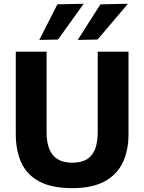

<svg xmlns="http://www.w3.org/2000/svg" viewBox="-20 -988 768 1022"><path d="M365.5 13.5Q256.5 13.5 190.2 -21.5Q124 -56.5 94 -121.2Q64 -186 64 -274Q64 -293.5 64 -325.8Q64 -358 64 -396.8Q64 -435.5 64 -474.5Q64 -543.5 64 -599Q64 -654.5 64 -713H228Q228 -654.5 228 -599Q228 -543.5 228 -474.5V-283Q228 -232 242 -196Q256 -160 286.2 -141Q316.5 -122 365 -122Q414 -122 443.8 -141Q473.5 -160 486.8 -196Q500 -232 500 -283.5V-474.5Q500 -543.5 500 -599Q500 -654.5 500 -713H664Q664 -654.5 664 -599Q664 -543.5 664 -474.5Q664 -435.5 664 -396.2Q664 -357 664 -324.5Q664 -292 664 -273.5Q664 -185.5 632.5 -121Q601 -56.5 535 -21.5Q469 13.5 365.5 13.5ZM394 -775.5Q424 -823 454.2 -870.5Q484.5 -918 514.5 -965L661 -968Q633 -935 605.8 -902.8Q578.5 -870.5 551.8 -839.2Q525 -808 499 -777.5ZM189 -775.5Q213.5 -823.5 237.5 -870.5Q261.5 -917.5 285.5 -965L425.5 -968Q402 -935 378.8 -902.8Q355.5 -870.5 333 -839.2Q310.5 -808 288.5 -777.5Z"/></svg>

Font: Commissioner Thin
Style: Bold
Weight: 700
Version: Version 1.001;gftools[0.9.23]